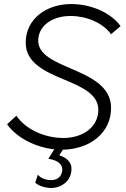

<svg xmlns="http://www.w3.org/2000/svg" viewBox="-20 -730 623 949"><path d="M224 199C266 203 323 178 332 121C340 75 314 52 273 37L291 10C424 7 529 -72 529 -197C529 -301 431 -348 338 -388C252 -425 169 -458 169 -529C169 -602 237 -651 329 -651C407 -651 487 -618 529 -561L576 -601C528 -667 431 -710 332 -710C207 -710 107 -635 107 -519C107 -418 205 -375 299 -336C384 -300 466 -265 466 -187C466 -103 391 -48 293 -48C203 -48 108 -89 61 -158L15 -116C64 -47 157 -2 248 8L219 55C265 61 293 83 287 117C282 148 257 163 225 160C198 158 179 147 167 134L154 173C170 187 193 196 224 199Z"/></svg>

Font: Fixel Display 20240404 Light
Style: Italic
Weight: 300
Italic angle: -10°
Designer: AlfaBravo + MacPaw
Foundry: Kyrylo Tkachov, Marchela Mozhyna, Serhii Makarenko, Maria Weinstein, Zakhar Kryvoshyya
Version: Version 1.211;Glyphs 3.2 (3225)